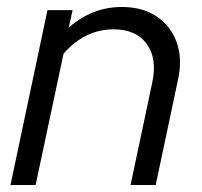

<svg xmlns="http://www.w3.org/2000/svg" viewBox="-20 -530 579 550"><path d="M10 0 116 -501H188L177 -451Q244 -510 329 -510Q388 -510 428.5 -483Q469 -456 486 -409Q503 -362 490 -302L426 0H354L416 -293Q431 -362 400.5 -404Q370 -446 305 -446Q264 -446 227.5 -428Q191 -410 162 -376L82 0Z"/></svg>

Font: Red Hat Display
Style: Italic
Weight: 300
Italic angle: -12°
Designer: Pentagram, MCKL
Foundry: Pentagram, MCKL
Version: Version 1.023